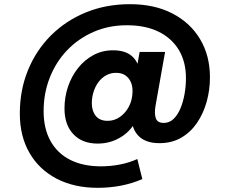

<svg xmlns="http://www.w3.org/2000/svg" viewBox="-20 -681 1100 920"><path d="M448 219Q336 219 252 175.5Q168 132 121.5 52Q75 -28 75 -137Q75 -249 114 -344.5Q153 -440 224 -511Q295 -582 391.5 -621.5Q488 -661 603 -661Q720 -661 806 -616.5Q892 -572 939 -493Q986 -414 986 -311Q986 -249 970 -192.5Q954 -136 923.5 -91.5Q893 -47 848 -21Q803 5 744 5Q672 5 638 -36Q604 -77 614 -145L617 -177L638 -116Q614 -59 562.5 -26Q511 7 448 7Q374 7 331.5 -38Q289 -83 289 -161Q289 -216 306 -266Q323 -316 354 -355Q385 -394 427.5 -417Q470 -440 522 -440Q579 -440 611 -413Q643 -386 650 -335L629 -319L649 -432H771L725 -173Q719 -137 726.5 -114.5Q734 -92 765 -92Q792 -92 812 -111.5Q832 -131 845 -162.5Q858 -194 864.5 -231.5Q871 -269 871 -306Q871 -385 837 -441.5Q803 -498 740 -529Q677 -560 588 -560Q501 -560 428 -528Q355 -496 301.5 -440Q248 -384 218.5 -309Q189 -234 189 -148Q189 -65 222 -5.5Q255 54 316.5 85Q378 116 464 116Q511 116 556 107Q601 98 638 81L662 177Q614 198 560 208.5Q506 219 448 219ZM496 -102Q528 -102 554.5 -120.5Q581 -139 597.5 -170Q614 -201 615 -240Q616 -267 607 -287.5Q598 -308 580.5 -320Q563 -332 536 -332Q510 -332 488.5 -320Q467 -308 452 -288Q437 -268 428.5 -241.5Q420 -215 420 -186Q420 -149 439 -125.5Q458 -102 496 -102Z"/></svg>

Font: DM Sans 18pt Black
Style: Regular
Weight: 900
Designer: Colophon Foundry, Jonny Pinhorn
Foundry: Colophon Foundry
Version: Version 4.004;gftools[0.9.30]